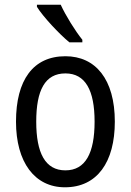

<svg xmlns="http://www.w3.org/2000/svg" viewBox="-20 -786 555 816"><path d="M238 -766H137V-757C162 -716 232 -641 275 -606H330V-617C300 -654 259 -720 238 -766ZM468 -269C468 -449 386 -547 258 -547C121 -547 48 -446 48 -269C48 -97 127 10 256 10C393 10 468 -97 468 -269ZM134 -269C134 -402 171 -474 258 -474C343 -474 382 -402 382 -269C382 -135 343 -62 258 -62C172 -62 134 -136 134 -269Z"/></svg>

Font: Noto Sans Oriya Cond
Style: Regular
Weight: 400
Width: 3
Designer: Amélie Bonet and Sol Matas
Foundry: Google LLC
Version: Version 2.006